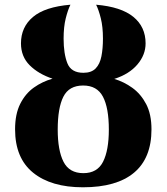

<svg xmlns="http://www.w3.org/2000/svg" viewBox="-20 -785 707 815"><path d="M332 10Q197 10 120.5 -52Q44 -114 44 -236Q44 -301 66 -344.5Q88 -388 124 -413.5Q160 -439 203 -451Q143 -471 106 -508Q69 -545 69 -601Q69 -670 120 -713Q171 -756 279 -765Q268 -743 259 -707Q250 -671 250 -621Q250 -557 266 -516.5Q282 -476 334 -476Q368 -476 386 -494.5Q404 -513 410.5 -546Q417 -579 417 -621Q417 -671 408 -707Q399 -743 388 -765Q494 -756 546 -713.5Q598 -671 598 -601Q598 -552 563 -511Q528 -470 465 -450Q506 -438 542 -412Q578 -386 600.5 -343Q623 -300 623 -236Q623 -114 549 -52Q475 10 332 10ZM334 -50Q393 -50 417.5 -98.5Q442 -147 442 -235Q442 -327 417 -374.5Q392 -422 333 -422Q273 -422 249 -374.5Q225 -327 225 -235Q225 -147 249.5 -98.5Q274 -50 334 -50Z"/></svg>

Font: Noto Serif ExtraBold
Style: Regular
Weight: 800
Designer: Monotype Design Team
Foundry: Monotype Imaging Inc.
Version: Version 2.014